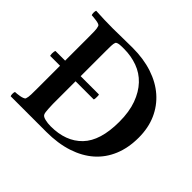

<svg xmlns="http://www.w3.org/2000/svg" viewBox="-152 -848 1040 1040"><g transform="rotate(45 368.0 -327.5)"><path d="M295 -616Q288 -616 279 -616Q270 -616 261.5 -615Q253 -614 246.5 -611.5Q240 -609 238 -605Q234 -595 233.5 -578Q233 -561 233 -540V-345H372Q374 -345 374.5 -340Q375 -335 375 -328.5Q375 -322 374.5 -315.5Q374 -309 372 -306H233V-133Q233 -130 233.5 -119.5Q234 -109 234.5 -97Q235 -85 236.5 -74Q238 -63 241 -58Q246 -48 266.5 -43Q287 -38 310 -38Q426 -38 491 -105.5Q556 -173 556 -318Q556 -395 535.5 -451Q515 -507 480 -544Q445 -581 397 -598.5Q349 -616 295 -616ZM174 -651Q205 -651 244 -652Q283 -653 323 -653Q407 -653 475 -630.5Q543 -608 591 -566Q639 -524 665 -465Q691 -406 691 -332Q691 -254 665.5 -192.5Q640 -131 592 -88.5Q544 -46 474 -23Q404 0 314 0Q306 0 284.5 0Q263 0 235.5 0Q208 0 177 0Q146 0 118.5 0Q91 0 70.5 0Q50 0 42 0Q39 -5 39 -16.5Q39 -28 42 -33Q47 -33 57 -34Q67 -35 78 -37Q89 -39 97.5 -42.5Q106 -46 108 -50Q113 -64 113.5 -85.5Q114 -107 114 -136V-306H39Q38 -306 37 -311Q36 -316 36 -322.5Q36 -329 37 -335.5Q38 -342 40 -345H114V-520Q114 -548 113.5 -569.5Q113 -591 108 -605Q106 -610 97.5 -613Q89 -616 78 -617.5Q67 -619 57 -620Q47 -621 42 -621Q39 -626 39 -638Q39 -650 42 -655Q74 -653 109 -652Q144 -651 174 -651Z"/></g></svg>

Font: Vermiglione SemiBold
Style: Regular
Weight: 600
Version: Version 1.000